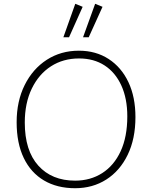

<svg xmlns="http://www.w3.org/2000/svg" viewBox="-20 -988 804 1015"><path d="M377 7Q282 7 212.5 -34Q143 -75 105.5 -153Q68 -231 68 -342Q68 -453 110.5 -538.5Q153 -624 227.5 -672Q302 -720 397 -720Q487 -720 554.5 -676Q622 -632 659 -553.5Q696 -475 696 -369Q696 -254 655 -169.5Q614 -85 542 -39Q470 7 377 7ZM377 -33Q458 -33 520.5 -73Q583 -113 618 -189Q653 -265 653 -373Q653 -467 621.5 -536Q590 -605 533 -642Q476 -679 398 -679Q314 -679 249.5 -637.5Q185 -596 148 -519.5Q111 -443 111 -340Q111 -192 182.5 -112.5Q254 -33 377 -33ZM449 -791H419L483 -968L522 -952ZM345 -791H315L378 -968L417 -952Z"/></svg>

Font: Livvic ExtraLight
Style: Regular
Weight: 275
Designer: Jacques Le Bailly, Baron von Fonthausen
Version: Version 1.001; ttfautohint (v1.8.2)